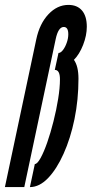

<svg xmlns="http://www.w3.org/2000/svg" viewBox="-53 -763 374 783"><path d="M-33 0H46L174 -603Q184.5 -653 207 -653Q225.5 -653 225.5 -623.5Q225.5 -606.5 219.2 -588.8Q213 -571 203.8 -559Q194.5 -547 185.5 -547L170.5 -478Q191.5 -478 191.5 -439.5Q191.5 -405 184.2 -360Q177 -315 165.2 -268.5Q153.5 -222 139.8 -182.5Q126 -143 112.5 -118.5Q99 -94 89 -94L69 0Q107.5 0 142.8 -36.5Q178 -73 206.2 -135.8Q234.5 -198.5 250.8 -277.5Q267 -356.5 267 -442Q267 -493 248.5 -519Q271 -541.5 286 -580Q301 -618.5 301 -654Q301 -697 281.5 -720Q262 -743 226 -743Q180.5 -743 144.5 -704.8Q108.5 -666.5 95 -603Z"/></svg>

Font: League Gothic Condensed Italic
Style: Regular
Weight: 400
Width: 3
Designer: The League of Moveable Type
Version: Version 1.600; ttfautohint (v1.8.3)